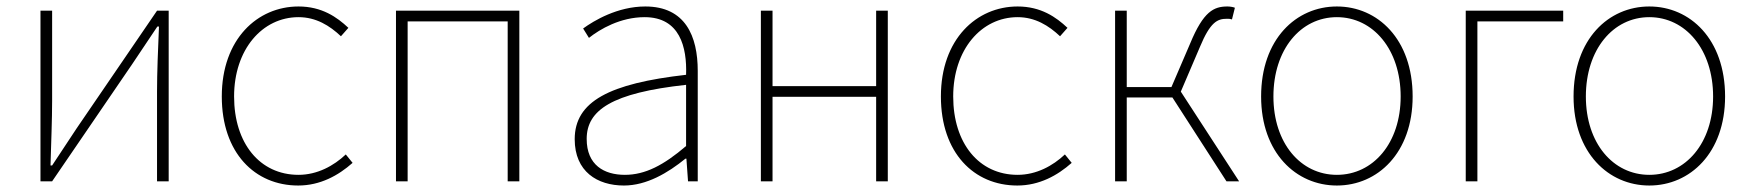

<svg xmlns="http://www.w3.org/2000/svg" viewBox="-20 -560 5407 593"><path d="M105 0H141L389 -363C411 -396 444 -445 466 -478H471C468 -407 465 -336 465 -277V0H501V-527H465L217 -164C195 -131 163 -82 141 -49H136C138 -120 141 -191 141 -249V-527H105Z M901 13C969 13 1025 -18 1069 -57L1048 -83C1011 -48 960 -20 902 -20C782 -20 703 -118 703 -262C703 -407 790 -507 902 -507C956 -507 998 -481 1033 -448L1056 -474C1021 -507 974 -540 902 -540C775 -540 665 -439 665 -262C665 -88 767 13 901 13Z M1203 0H1239V-494H1548V0H1584V-527H1203Z M1907 13C1977 13 2043 -26 2097 -70H2100L2105 0H2135V-341C2135 -448 2097 -540 1973 -540C1887 -540 1814 -496 1781 -472L1799 -443C1833 -470 1896 -507 1971 -507C2080 -507 2102 -414 2099 -329C1862 -302 1755 -247 1755 -130C1755 -30 1825 13 1907 13ZM1910 -20C1846 -20 1792 -50 1792 -131C1792 -220 1870 -273 2099 -298V-109C2030 -50 1973 -20 1910 -20Z M2330 0H2366V-261H2686V0H2722V-527H2686V-294H2366V-527H2330Z M3122 13C3190 13 3246 -18 3290 -57L3269 -83C3232 -48 3181 -20 3123 -20C3003 -20 2924 -118 2924 -262C2924 -407 3011 -507 3123 -507C3177 -507 3219 -481 3254 -448L3277 -474C3242 -507 3195 -540 3123 -540C2996 -540 2886 -439 2886 -262C2886 -88 2988 13 3122 13Z M3424 0H3460V-259H3601L3768 0H3807L3627 -277L3686 -415C3718 -492 3740 -502 3769 -502C3777 -502 3779 -502 3785 -500L3794 -536C3790 -538 3780 -540 3771 -540C3729 -540 3697 -525 3656 -426L3598 -291H3460V-527H3424Z M4109 13C4235 13 4343 -88 4343 -262C4343 -439 4235 -540 4109 -540C3983 -540 3875 -439 3875 -262C3875 -88 3983 13 4109 13ZM4109 -20C3997 -20 3913 -118 3913 -262C3913 -407 3997 -507 4109 -507C4221 -507 4306 -407 4306 -262C4306 -118 4221 -20 4109 -20Z M4507 0H4543V-494H4808V-527H4507Z M5074 13C5200 13 5308 -88 5308 -262C5308 -439 5200 -540 5074 -540C4948 -540 4840 -439 4840 -262C4840 -88 4948 13 5074 13ZM5074 -20C4962 -20 4878 -118 4878 -262C4878 -407 4962 -507 5074 -507C5186 -507 5271 -407 5271 -262C5271 -118 5186 -20 5074 -20Z"/></svg>

Font: Noto Sans CJK HK Thin
Style: Regular
Weight: 100
Designer: Ryoko NISHIZUKA 西塚涼子 (kana, bopomofo & ideographs); Paul D. Hunt (Latin, Greek & Cyrillic); Sandoll Communications 산돌커뮤니
Foundry: Adobe
Version: Version 2.004;hotconv 1.0.118;makeotfexe 2.5.65603